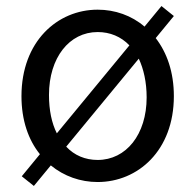

<svg xmlns="http://www.w3.org/2000/svg" viewBox="-20 -589 646 635"><path d="M439 -395C455 -361 465 -317 465 -267C465 -144 397 -60 303 -60C262 -60 226 -75 199 -104ZM168 -148C151 -182 142 -224 142 -275C142 -398 209 -483 303 -483C344 -483 380 -468 408 -439ZM555 -536 514 -569 458 -501C415 -538 360 -557 303 -557C170 -557 51 -452 51 -271C51 -191 74 -126 112 -79L52 -6L92 26L148 -42C192 -6 246 13 303 13C436 13 555 -91 555 -271C555 -351 532 -415 495 -463Z"/></svg>

Font: Noto Sans JP Regular
Style: Regular
Weight: 400
Designer: Ryoko NISHIZUKA (kana & ideographs); Paul D. Hunt (Latin, Greek & Cyrillic); Wenlong ZHANG (bopomofo); Sandoll Communica
Foundry: Adobe Systems Incorporated
Version: Version 1.004;PS 1.004;hotconv 1.0.82;makeotf.lib2.5.63406